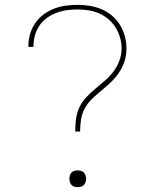

<svg xmlns="http://www.w3.org/2000/svg" viewBox="-20 -763 640 791"><path d="M290 -221Q290 -246 293 -271.5Q296 -297 307 -320.5Q318 -344 335.5 -362.5Q353 -381 373 -397.5Q393 -414 412.5 -431Q432 -448 447.5 -468.5Q463 -489 472 -513.5Q481 -538 481 -563Q481 -586 474.5 -608.5Q468 -631 456 -650Q444 -669 426.5 -684Q409 -699 388 -708Q367 -717 344.5 -720.5Q322 -724 299 -724Q277 -724 255 -721Q233 -718 212 -710Q191 -702 173 -689Q155 -676 142.5 -657.5Q130 -639 124 -617.5Q118 -596 118 -574V-570H97V-575Q97 -599 104 -623Q111 -647 125 -667.5Q139 -688 159 -703Q179 -718 202 -727Q225 -736 249.5 -739.5Q274 -743 299 -743Q324 -743 349.5 -739Q375 -735 398.5 -725Q422 -715 441.5 -698.5Q461 -682 474.5 -660Q488 -638 494.5 -613Q501 -588 501 -563Q501 -537 493.5 -512.5Q486 -488 472 -466.5Q458 -445 439.5 -427Q421 -409 401.5 -393Q382 -377 363 -359.5Q344 -342 331 -319.5Q318 -297 314 -271.5Q310 -246 310 -221ZM300 8Q293 8 286 6Q279 4 274.5 -1Q270 -6 268 -13Q266 -20 266 -27Q266 -33 268 -40Q270 -47 274.5 -52Q279 -57 286 -59Q293 -61 300 -61Q307 -61 314 -59Q321 -57 325.5 -52Q330 -47 332.5 -40Q335 -33 335 -27Q335 -20 332.5 -13Q330 -6 325.5 -1Q321 4 314 6Q307 8 300 8Z"/></svg>

Font: Iosevka Thin Extended
Style: Regular
Weight: 100
Width: 7
Monospace: yes
Designer: Belleve Invis
Foundry: Belleve Invis
Version: Version 32.5.0; ttfautohint (v1.8.4)